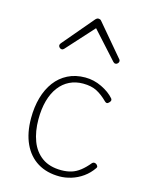

<svg xmlns="http://www.w3.org/2000/svg" viewBox="-126 -914 775 1010"><g transform="rotate(15 261.5 -408.5)"><path d="M298 19Q229 19 179 -11.5Q129 -42 102 -100Q75 -158 75 -239Q75 -300 89.5 -351Q104 -402 132 -439.5Q160 -477 201.5 -498Q243 -519 296 -519Q343 -519 386.5 -498Q430 -477 455 -448Q459 -443 458.5 -437.5Q458 -432 450 -424Q443 -417 437.5 -418.5Q432 -420 428 -424Q398 -454 368 -469.5Q338 -485 293 -485Q253 -485 220 -469Q187 -453 163 -421.5Q139 -390 126.5 -345Q114 -300 114 -243Q114 -177 133.5 -125.5Q153 -74 194 -44.5Q235 -15 299 -15Q329 -15 353.5 -22.5Q378 -30 400.5 -47.5Q423 -65 446 -93Q451 -98 457 -98Q463 -98 469 -94Q474 -90 476.5 -84.5Q479 -79 475 -74Q454 -43 424.5 -22Q395 -1 362 9Q329 19 298 19ZM137 -630Q130 -630 124.5 -635.5Q119 -641 119 -648Q119 -650 120.5 -653Q122 -656 124 -659L267 -828Q272 -833 275.5 -834.5Q279 -836 283 -836Q287 -836 291 -834.5Q295 -833 299 -828L442 -659Q445 -656 446 -653Q447 -650 447 -648Q447 -641 441.5 -635.5Q436 -630 429 -630Q425 -630 422.5 -632Q420 -634 417 -636L283 -784L149 -636Q147 -634 144 -632Q141 -630 137 -630Z"/></g></svg>

Font: Playwrite CL Thin
Style: Regular
Weight: 100
Designer: Veronika Burian, José Scaglione
Foundry: TypeTogether
Version: Version 1.002